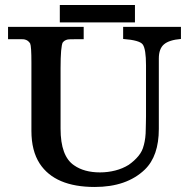

<svg xmlns="http://www.w3.org/2000/svg" viewBox="-20 -734 767 764"><path d="M218 -714H517V-645H218ZM700 -627V-579Q653 -575 632.5 -557.5Q612 -540 612 -501V-221Q612 -113 556 -59Q484 10 357 10Q199 10 138 -83Q105 -134 105 -213Q105 -216 105 -218V-463Q105 -475 105 -486Q105 -550 100 -561Q92 -574 78 -577Q75 -578 65 -578H12V-627H313V-578H287Q253 -578 250 -577Q236 -574 230 -565V-566Q221 -549 221 -463V-222Q221 -112 275 -76Q315 -48 378 -48Q409 -48 438.5 -55.5Q468 -63 492 -78Q515 -94 531 -113.5Q547 -133 552 -156V-155Q556 -170 558 -186Q560 -202 560 -221Q560 -227 560.5 -242Q561 -257 561 -271V-474Q561 -539 548 -557Q536 -574 470 -579V-627Z"/></svg>

Font: New Athena Unicode
Style: Bold
Weight: 700
Designer: J. Rusten 1997; rev. by R. Hancock 2001, 2002, rev. by D. Mastronarde 2002-2021
Foundry: Society for Classical Studies (formerly American Philological Association)
Version: Version 5.008